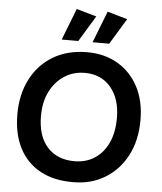

<svg xmlns="http://www.w3.org/2000/svg" viewBox="-62 -1009 901 1071"><g transform="rotate(5 388.5 -473.0)"><path d="M389 9Q281 10 204 -31.5Q127 -73 86 -152Q45 -231 45 -342Q45 -453 89 -538.5Q133 -624 213.5 -672Q294 -720 404 -720Q502 -720 576 -676Q650 -632 691 -553.5Q732 -475 732 -369Q732 -254 687.5 -169.5Q643 -85 565.5 -38Q488 9 389 9ZM385 -108Q448 -108 496.5 -139Q545 -170 572.5 -228Q600 -286 600 -369Q600 -476 546 -540Q492 -604 401 -604Q336 -604 285.5 -571Q235 -538 206 -480Q177 -422 177 -344Q177 -231 232.5 -169.5Q288 -108 385 -108ZM521 -778H428L497 -955L609 -923ZM348 -778H255L324 -955L436 -923Z"/></g></svg>

Font: Livvic SemiBold
Style: Regular
Weight: 600
Designer: Jacques Le Bailly, Baron von Fonthausen
Version: Version 1.001; ttfautohint (v1.8.2)